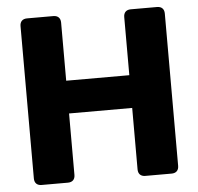

<svg xmlns="http://www.w3.org/2000/svg" viewBox="-51 -754 833 806"><g transform="rotate(-5 365.5 -351.0)"><path d="M62 -672V-30C62 -11 73 0 92 0H203C222 0 233 -11 233 -30V-289H499V-30C499 -11 510 0 529 0H640C659 0 670 -11 670 -30V-672C670 -691 659 -702 640 -702H529C510 -702 499 -691 499 -672V-427H233V-672C233 -691 222 -702 203 -702H92C73 -702 62 -691 62 -672Z"/></g></svg>

Font: Arvore Sans
Style: Bold
Weight: 700
Designer: Jonny Pinhorn (Latin) Dan Schunck (customization for Arvore)
Version: Version 1.000;Glyphs 3.3 (3305)